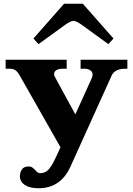

<svg xmlns="http://www.w3.org/2000/svg" viewBox="-20 -788 708 1022"><path d="M185 -553 158 -583 321 -768H421L584 -583L557 -553L415 -656Q385 -677 371 -677Q357 -677 327 -656ZM658 -470V-422H641Q619 -422 600 -412.5Q581 -403 573 -383L355 99Q303 214 185 214Q138 214 112 196.5Q86 179 86 151Q86 130 96.5 114Q107 98 133 98Q144 98 152 103.5Q160 109 169 119Q182 134 193 134Q223 134 241.5 111Q260 88 277 50L302 -4L85 -386Q74 -406 62 -414Q50 -422 34 -422H10V-470H335V-422H311Q292 -422 280 -414.5Q268 -407 268 -394Q268 -387 272 -379L381 -179L468 -371Q473 -383 473 -390Q473 -406 460 -414Q447 -422 433 -422H409V-470Z"/></svg>

Font: Taviraj Black
Style: Regular
Weight: 900
Designer: Katatrad Team
Foundry: CadsonDemak
Version: Version 1.030